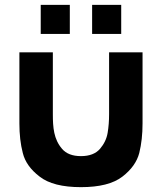

<svg xmlns="http://www.w3.org/2000/svg" viewBox="-20 -756 668 792"><path d="M480 -616V-736H360V-616ZM268 -616V-736H148V-616ZM60 -247C60 -202 64.5 -161.5 74 -125C83 -88.5 106 -56 143.5 -27.5C180.5 1.5 237.5 16 314 16C390.5 16 447.5 1.5 485 -27.5C522 -56 545 -88.5 554.5 -125C563.5 -161.5 568 -202 568 -247V-540H430V-285C430 -257.5 428 -232 424 -208C420 -184 409.5 -162 392.5 -142C375 -122 349 -112 314 -112C279 -112 253 -122 236 -142C201.5 -182 198 -230.5 198 -285V-540H60Z"/></svg>

Font: Vela Sans ExtBd
Style: Regular
Weight: 800
Designer: Principal design: Mikhail Sharanda - project Manrope.
Design modification: Ravid Balaliev
Foundry: Mikhail Sharanda
Version: Version 1.001